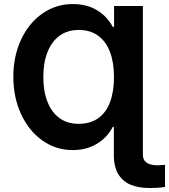

<svg xmlns="http://www.w3.org/2000/svg" viewBox="-20 -737 842 956"><path d="M765.4 86.2Q775.9 86.2 788.4 84.6L801.6 83.7V193.8Q796 194.6 781.4 196.6Q755.7 199.2 726.2 199.2Q672.2 199.2 632.7 183.8Q593.3 168.4 570 131.7Q546.8 95.1 546.8 33.6V-105.1H541.3Q514.4 -52.6 462.9 -21.2Q411.4 10.2 342.4 10.2Q258.3 10.2 190.7 -37.8Q123.1 -85.8 84.7 -169.3Q46.4 -252.8 46.4 -354.8Q46.4 -456.5 84.8 -539.4Q123.2 -622.2 191 -669.5Q258.8 -716.8 342.4 -716.8Q412.3 -716.8 463.1 -686.1Q513.9 -655.4 541.3 -603.2H548V-707H691.4V33.6Q691.4 53.3 701.5 64.8Q711.5 76.4 728 81.3Q744.6 86.2 765.4 86.2ZM547.6 -353.9Q547.6 -424.6 528 -477.3Q508.5 -529.9 469 -558.9Q429.5 -587.9 371.9 -587.9Q316.8 -587.9 277.3 -559.6Q237.8 -531.2 216.8 -478.3Q195.7 -425.5 195.7 -353.9Q195.7 -281.1 217 -228.5Q238.3 -175.9 277.5 -148.1Q316.8 -120.4 371 -120.4Q430.3 -120.4 469.8 -149Q509.3 -177.6 528.5 -230Q547.6 -282.4 547.6 -353.9Z"/></svg>

Font: WEMIX Pretendard Variable
Style: Regular
Weight: 400
Designer: Base glyphs from Inter by Rasmus Andersson; Hangeul glyphs from Noto Sans CJK(Source Han Sans) by Jang Soo-young and Kan
Foundry: Kil Hyung-jin
Version: Version 1.000;Glyphs 3.2 (3208)